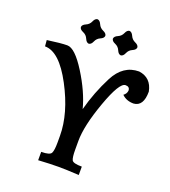

<svg xmlns="http://www.w3.org/2000/svg" viewBox="-164 -1047 1045 1178"><g transform="rotate(20 358.0 -458.0)"><path d="M487.3 10.7Q401.9 5.9 355.5 5.9Q301.3 5.9 222.2 10.7V-43.9Q278.8 -43.9 287.8 -63Q296.9 -82 296.9 -130.9V-174.8Q296.9 -321.3 207 -490.7Q117.2 -660.2 22.9 -660.2L19.5 -700.2Q109.4 -712.9 149.9 -712.9Q199.7 -712.9 272.2 -597.2Q344.7 -481.4 371.6 -377.4Q403.3 -496.6 459.2 -604.7Q515.1 -712.9 618.7 -712.9Q699.7 -702.1 716.3 -616.7Q716.3 -520.5 652.8 -516.1Q605.5 -516.1 576.2 -545.4Q595.2 -559.1 597.2 -580.1Q596.7 -605.5 568.8 -605.5Q529.3 -605.5 471.4 -444.3Q413.6 -283.2 413.6 -185.1V-127.9Q413.6 -78.1 421.9 -61Q430.2 -43.9 487.3 -43.9ZM478 -767.1Q462.4 -768.6 453.1 -790.8Q443.8 -813 421.6 -822.3Q399.4 -831.5 397.9 -847.2Q399.4 -862.8 421.6 -872.3Q443.8 -881.8 453.1 -903.6Q462.4 -925.3 478 -926.8Q493.7 -925.3 503.2 -903.6Q512.7 -881.8 534.4 -872.3Q556.2 -862.8 557.6 -847.2Q556.2 -831.5 534.4 -822.3Q512.7 -813 503.2 -790.8Q493.7 -768.6 478 -767.1ZM269 -767.1Q253.4 -768.6 244.1 -790.8Q234.9 -813 212.6 -822.3Q190.4 -831.5 189 -847.2Q190.4 -862.8 212.6 -872.3Q234.9 -881.8 244.1 -903.6Q253.4 -925.3 269 -926.8Q284.7 -925.3 294.2 -903.6Q303.7 -881.8 325.4 -872.3Q347.2 -862.8 348.6 -847.2Q347.2 -831.5 325.4 -822.3Q303.7 -813 294.2 -790.8Q284.7 -768.6 269 -767.1Z"/></g></svg>

Font: Kelvinch
Style: Bold
Weight: 700
Designer: Paul James Miller
Foundry: High-Logic / Made with FontCreator
Version: Version 3.501;March 28, 2021;FontCreator 13.0.0.2683 64-bit